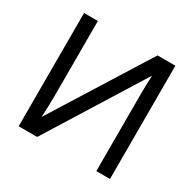

<svg xmlns="http://www.w3.org/2000/svg" viewBox="-151 -849 1021 1010"><g transform="rotate(30 359.5 -344.0)"><path d="M556.6 -581.1 194.3 0H82V-688H166V-236.8Q166 -209 165 -175.5Q164.1 -142.1 162.1 -103L528.3 -688H636.7V0H553.7V-457Q553.7 -516.6 556.6 -581.1Z"/></g></svg>

Font: Arimo Nerd Font
Style: Regular
Weight: 400
Designer: Steve Matteson
Foundry: Monotype Imaging Inc.
Version: Version 1.33;Nerd Fonts 3.2.1